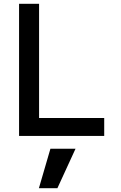

<svg xmlns="http://www.w3.org/2000/svg" viewBox="-20 -720 640 1017"><path d="M81 0V-700H187V-95H532V0ZM186 277 247 68H380L284 277Z"/></svg>

Font: DM Mono Medium
Style: Regular
Weight: 500
Designer: Colophon Foundry
Foundry: Colophon Foundry
Version: Version 1.000; ttfautohint (v1.8.2.53-6de2)